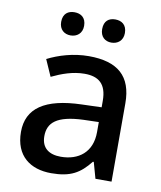

<svg xmlns="http://www.w3.org/2000/svg" viewBox="-84 -803 741 881"><g transform="rotate(10 287.0 -363.0)"><path d="M139 -682C139 -646 163 -628 192 -628C221 -628 246 -646 246 -682C246 -721 221 -736 192 -736C163 -736 139 -721 139 -682ZM330 -682C330 -646 353 -628 382 -628C411 -628 436 -646 436 -682C436 -721 411 -736 382 -736C353 -736 330 -721 330 -682ZM292 -549C220 -549 152 -528 101 -502L135 -425C181 -447 232 -466 287 -466C352 -466 390 -437 390 -358V-328L298 -325C127 -320 45 -263 45 -153C45 -41 117 10 214 10C304 10 347 -16 394 -75H398L419 0H494V-365C494 -491 427 -549 292 -549ZM317 -257 389 -259V-212C389 -118 327 -72 244 -72C191 -72 154 -96 154 -152C154 -215 194 -252 317 -257Z"/></g></svg>

Font: Noto Sans Bassa Vah Medium
Style: Regular
Weight: 500
Designer: Monotype Design Team
Foundry: Monotype Imaging Inc.
Version: Version 2.002